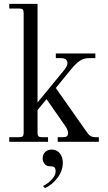

<svg xmlns="http://www.w3.org/2000/svg" viewBox="-20 -732 560 991"><path d="M173.8 -203.1 310.1 -369.1Q328.1 -391.6 328.1 -405.8Q328.1 -432.1 293.9 -432.1H268.1V-456.1H472.2V-432.1H439.9Q413.1 -432.1 392.3 -418.5Q371.6 -404.8 344.2 -371.1L268.1 -277.8L423.8 -56.2Q432.1 -44.4 436.8 -38.8Q441.4 -33.2 450.2 -28.6Q459 -23.9 470.2 -23.9H490.2V0H277.8V-23.9H304.2Q318.8 -23.9 325 -28.6Q331.1 -33.2 331.1 -45.9Q331.1 -59.6 317.9 -80.1L220.2 -220.2L173.8 -164.1V-45.9Q173.8 -33.7 178.7 -28.8Q183.6 -23.9 195.8 -23.9H228V0H27.8V-23.9H80.1Q92.3 -23.9 97.2 -28.8Q102.1 -33.7 102.1 -45.9V-666Q102.1 -678.2 97.2 -683.1Q92.3 -688 80.1 -688H27.8V-711.9H173.8ZM202.1 228Q228.5 215.3 247.8 193.8Q267.1 172.4 267.1 152.8Q267.1 135.7 258.8 129.9Q252.9 126 234.9 126Q219.2 126 209.7 113.3Q200.2 100.6 200.2 85Q200.2 64.9 213.4 52.5Q226.6 40 247.1 40Q272.9 40 288.6 59.1Q304.2 78.1 304.2 106.9Q304.2 149.9 276.4 186.5Q248.5 223.1 211.9 238.8Z"/></svg>

Font: Flanker Steampunk
Style: Regular
Weight: 400
Designer: Alexey Kryukov, Leonardo Di Lena
Foundry: Alexey Kryukov, Leonardo Di Lena
Version: 1.210